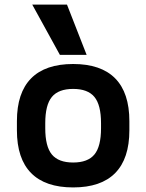

<svg xmlns="http://www.w3.org/2000/svg" viewBox="-20 -810 640 840"><path d="M300 10Q178 10 116 -53Q54 -116 54 -240V-280Q54 -404 116 -467Q178 -530 300 -530Q422 -530 484 -467Q546 -404 546 -280V-240Q546 -116 484 -53Q422 10 300 10ZM300 -99Q364 -99 393 -134Q422 -169 422 -249V-271Q422 -351 393 -386Q364 -421 300 -421Q236 -421 207 -386Q178 -351 178 -271V-249Q178 -169 207 -134Q236 -99 300 -99ZM242 -570 121 -790H273L359 -570Z"/></svg>

Font: M PLUS Code Latin Expanded SemiBold
Style: Regular
Weight: 600
Width: 7
Designer: Coji Morishita
Foundry: UNDERFOREST DESIGN
Version: Version 1.002; ttfautohint (v1.8.3)